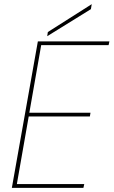

<svg xmlns="http://www.w3.org/2000/svg" viewBox="-20 -903 546 923"><path d="M506 -704 502 -686H178L121 -361H415L412 -343H118L61 -18H385L381 0H37L162 -704ZM210 -749 421 -883 417 -859 207 -729Z"/></svg>

Font: Poppins Thin
Style: Italic
Weight: 250
Italic angle: -10°
Designer: Ninad Kale (Devanagari), Jonny Pinhorn (Latin)
Foundry: Indian Type Foundry
Version: Version 3.200;PS 1.000;hotconv 16.6.54;makeotf.lib2.5.65590